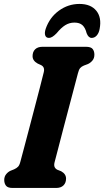

<svg xmlns="http://www.w3.org/2000/svg" viewBox="-20 -932 517 952"><path d="M250.5 -127Q247 -112.5 250.8 -104Q254.5 -95.5 264 -90.5L283 -83Q307.5 -69.5 307.5 -46.5Q307.5 -25.5 294.8 -12.8Q282 0 258 0H43Q18.5 0 9.8 -11.2Q1 -22.5 1 -39.5Q1 -56.5 10.5 -68.2Q20 -80 32.5 -85.5L50 -92.5Q62.5 -98 69.8 -105.8Q77 -113.5 81.5 -132Q88.5 -158.5 100.2 -202.2Q112 -246 125.5 -298Q139 -350 152.8 -402.2Q166.5 -454.5 178.2 -499.5Q190 -544.5 197 -574Q203.5 -599.5 183 -609.5L166.5 -617Q141.5 -631 141.5 -653.5Q141.5 -675 154.2 -687.5Q167 -700 191 -700H406Q431 -700 439.5 -689Q448 -678 448 -661Q448 -643.5 438.5 -632Q429 -620.5 416 -614.5L396 -607Q384 -602 377.5 -594.5Q371 -587 366.5 -569Q358.5 -539.5 346.8 -494.2Q335 -449 321 -396.5Q307 -344 293.5 -292.2Q280 -240.5 268.8 -197Q257.5 -153.5 250.5 -127ZM349 -820Q324 -820 303.2 -807Q282.5 -794 261 -767.5Q238.5 -744 223 -744Q208.5 -744 204.2 -756.5Q200 -769 206.5 -789Q226 -845.5 272 -879Q318 -912.5 374 -912.5Q430 -912.5 457.5 -878.8Q485 -845 474 -788.5Q470.5 -768.5 459.8 -756.2Q449 -744 434.5 -744Q418.5 -744 409.5 -767.5Q403 -794 389 -807Q375 -820 349 -820Z"/></svg>

Font: Fraunces 144pt S100
Style: Bold Italic
Weight: 700
Italic angle: -16°
Version: Version 1.000; ttfautohint (v1.8.3)